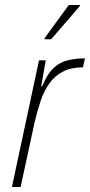

<svg xmlns="http://www.w3.org/2000/svg" viewBox="-20 -753 362 773"><path d="M28 0 137 -510H164L146 -406H150Q169 -453 193.5 -477Q218 -501 250 -509.5Q282 -518 322 -518L314 -482Q267 -482 234 -465Q201 -448 179 -417.5Q157 -387 143.5 -346.5Q130 -306 119 -259L63 0ZM159 -595 160 -600 257 -733H302L301 -728L186 -595Z"/></svg>

Font: Saira SemiCondensed Thin
Style: Italic
Weight: 250
Width: 4
Italic angle: -12°
Designer: Hector Gatti with collaboration of the Omnibus-Type team
Foundry: Omnibus-Type
Version: Version 1.101